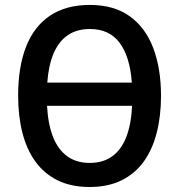

<svg xmlns="http://www.w3.org/2000/svg" viewBox="-20 -745 724 775"><path d="M629.9 -357.9Q629.9 -276.4 612.5 -208.7Q595.2 -141.1 559.8 -92.3Q524.4 -43.5 470 -16.8Q415.5 9.8 341.8 9.8Q267.1 9.8 212.6 -17.1Q158.2 -43.9 122.8 -93Q87.4 -142.1 70.3 -209.7Q53.2 -277.3 53.2 -358.9Q53.2 -474.6 85.2 -556.4Q117.2 -638.2 181.6 -681.6Q246.1 -725.1 342.8 -725.1Q440.4 -725.1 504.2 -679Q567.9 -632.8 598.9 -550.3Q629.9 -467.8 629.9 -357.9ZM342.3 -87.4Q396 -87.4 432.9 -114Q469.7 -140.6 489.7 -192.1Q509.8 -243.7 513.2 -317.9H169.9Q173.8 -244.1 193.8 -192.9Q213.9 -141.6 251 -114.5Q288.1 -87.4 342.3 -87.4ZM342.8 -627.9Q290 -627.9 253.7 -603Q217.3 -578.1 196.5 -529.8Q175.8 -481.4 170.9 -411.6H512.2Q504.4 -516.6 462.9 -572.3Q421.4 -627.9 342.8 -627.9Z"/></svg>

Font: Open Sans SemiCondensed SemiBold
Style: Regular
Weight: 600
Width: 4
Designer: Monotype Design Team
Foundry: Monotype Imaging Inc.
Version: Version 3.000